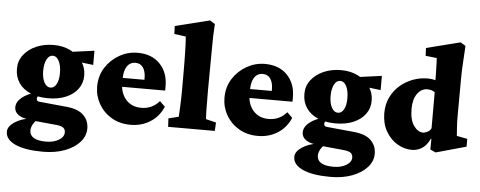

<svg xmlns="http://www.w3.org/2000/svg" viewBox="-56 -829 2990 1197"><g transform="rotate(5 1439.5 -231.0)"><path d="M247.1 222.7Q134.8 222.7 73.2 194.8Q11.7 167 11.7 117.2Q11.7 85 52.2 57.6Q92.8 30.3 153.3 22.5L197.3 23.4Q179.7 38.1 168.5 58.1Q157.2 78.1 157.2 97.7Q157.2 127 183.1 142.6Q209 158.2 260.7 158.2Q307.6 158.2 339.8 138.7Q372.1 119.1 372.1 90.8Q372.1 71.3 358.9 61.5Q345.7 51.8 314.5 48.8L172.9 35.2L167 30.3Q109.4 30.3 80.1 11.2Q50.8 -7.8 50.8 -39.1Q50.8 -73.2 85.4 -101.1Q120.1 -128.9 179.7 -143.6L197.3 -128.9Q190.4 -125 185.1 -118.7Q179.7 -112.3 179.7 -104.5Q179.7 -94.7 184.1 -90.8Q188.5 -86.9 197.3 -85.9L368.2 -69.3Q441.4 -62.5 475.6 -28.8Q509.8 4.9 509.8 54.7Q509.8 101.6 476.1 139.6Q442.4 177.7 382.8 200.2Q323.2 222.7 247.1 222.7ZM249 -112.3Q185.5 -112.3 138.2 -132.8Q90.8 -153.3 65.4 -190.9Q40 -228.5 40 -279.3Q40 -328.1 68.8 -365.7Q97.7 -403.3 146.5 -424.8Q195.3 -446.3 256.8 -446.3Q315.4 -446.3 361.8 -422.9Q408.2 -399.4 435.1 -360.4Q461.9 -321.3 461.9 -273.4Q461.9 -225.6 435.5 -189.5Q409.2 -153.3 361.3 -132.8Q313.5 -112.3 249 -112.3ZM258.8 -179.7Q281.2 -179.7 295.4 -205.1Q309.6 -230.5 309.6 -274.4Q309.6 -321.3 294.9 -350.1Q280.3 -378.9 255.9 -378.9Q232.4 -378.9 218.3 -351.6Q204.1 -324.2 204.1 -280.3Q204.1 -235.4 219.2 -207.5Q234.4 -179.7 258.8 -179.7ZM511.7 -343.8 371.1 -360.4 353.5 -411.1 511.7 -432.6Z M775.4 7.8Q708 7.8 656.7 -22.5Q605.5 -52.7 576.7 -103Q547.9 -153.3 547.9 -211.9Q547.9 -279.3 581.1 -331.1Q614.3 -382.8 667.5 -413.1Q720.7 -443.4 781.2 -443.4Q870.1 -443.4 921.4 -390.1Q972.7 -336.9 972.7 -251V-223.6H689.5V-279.3H856.4L837.9 -249V-291Q837.9 -331.1 821.3 -355.5Q804.7 -379.9 773.4 -379.9Q752 -379.9 735.8 -368.2Q719.7 -356.4 710.9 -332Q702.1 -307.6 702.1 -269.5V-244.1Q702.1 -183.6 737.3 -143.6Q772.5 -103.5 833 -103.5Q866.2 -103.5 894 -115.7Q921.9 -127.9 946.3 -155.3L979.5 -123Q952.1 -59.6 897.9 -25.9Q843.8 7.8 775.4 7.8Z M1010.7 0 1007.8 -52.7 1071.3 -68.4Q1072.3 -83 1073.7 -113.3Q1075.2 -143.6 1076.2 -175.8Q1077.1 -208 1077.1 -226.6V-351.6Q1077.1 -383.8 1076.7 -413.6Q1076.2 -443.4 1075.7 -471.2Q1075.2 -499 1074.2 -523.9Q1073.2 -548.8 1071.3 -570.3L999 -580.1L997.1 -629.9L1212.9 -683.6L1245.1 -664.1Q1242.2 -624 1241.2 -586.4Q1240.2 -548.8 1240.2 -501Q1240.2 -453.1 1239.3 -381.8L1238.3 -248Q1238.3 -172.9 1239.3 -126.5Q1240.2 -80.1 1242.2 -68.4L1305.7 -52.7L1302.7 0Z M1572.3 7.8Q1504.9 7.8 1453.6 -22.5Q1402.3 -52.7 1373.5 -103Q1344.7 -153.3 1344.7 -211.9Q1344.7 -279.3 1377.9 -331.1Q1411.1 -382.8 1464.4 -413.1Q1517.6 -443.4 1578.1 -443.4Q1667 -443.4 1718.3 -390.1Q1769.5 -336.9 1769.5 -251V-223.6H1486.3V-279.3H1653.3L1634.8 -249V-291Q1634.8 -331.1 1618.2 -355.5Q1601.6 -379.9 1570.3 -379.9Q1548.8 -379.9 1532.7 -368.2Q1516.6 -356.4 1507.8 -332Q1499 -307.6 1499 -269.5V-244.1Q1499 -183.6 1534.2 -143.6Q1569.3 -103.5 1629.9 -103.5Q1663.1 -103.5 1690.9 -115.7Q1718.8 -127.9 1743.2 -155.3L1776.4 -123Q1749 -59.6 1694.8 -25.9Q1640.6 7.8 1572.3 7.8Z M2045.9 222.7Q1933.6 222.7 1872.1 194.8Q1810.5 167 1810.5 117.2Q1810.5 85 1851.1 57.6Q1891.6 30.3 1952.1 22.5L1996.1 23.4Q1978.5 38.1 1967.3 58.1Q1956.1 78.1 1956.1 97.7Q1956.1 127 1981.9 142.6Q2007.8 158.2 2059.6 158.2Q2106.4 158.2 2138.7 138.7Q2170.9 119.1 2170.9 90.8Q2170.9 71.3 2157.7 61.5Q2144.5 51.8 2113.3 48.8L1971.7 35.2L1965.8 30.3Q1908.2 30.3 1878.9 11.2Q1849.6 -7.8 1849.6 -39.1Q1849.6 -73.2 1884.3 -101.1Q1918.9 -128.9 1978.5 -143.6L1996.1 -128.9Q1989.3 -125 1983.9 -118.7Q1978.5 -112.3 1978.5 -104.5Q1978.5 -94.7 1982.9 -90.8Q1987.3 -86.9 1996.1 -85.9L2167 -69.3Q2240.2 -62.5 2274.4 -28.8Q2308.6 4.9 2308.6 54.7Q2308.6 101.6 2274.9 139.6Q2241.2 177.7 2181.6 200.2Q2122.1 222.7 2045.9 222.7ZM2047.9 -112.3Q1984.4 -112.3 1937 -132.8Q1889.6 -153.3 1864.3 -190.9Q1838.9 -228.5 1838.9 -279.3Q1838.9 -328.1 1867.7 -365.7Q1896.5 -403.3 1945.3 -424.8Q1994.1 -446.3 2055.7 -446.3Q2114.3 -446.3 2160.6 -422.9Q2207 -399.4 2233.9 -360.4Q2260.7 -321.3 2260.7 -273.4Q2260.7 -225.6 2234.4 -189.5Q2208 -153.3 2160.2 -132.8Q2112.3 -112.3 2047.9 -112.3ZM2057.6 -179.7Q2080.1 -179.7 2094.2 -205.1Q2108.4 -230.5 2108.4 -274.4Q2108.4 -321.3 2093.8 -350.1Q2079.1 -378.9 2054.7 -378.9Q2031.2 -378.9 2017.1 -351.6Q2002.9 -324.2 2002.9 -280.3Q2002.9 -235.4 2018.1 -207.5Q2033.2 -179.7 2057.6 -179.7ZM2310.5 -343.8 2169.9 -360.4 2152.3 -411.1 2310.5 -432.6Z M2685.5 13.7 2651.4 -2 2652.3 -67.4 2649.4 -69.3Q2627.9 -24.4 2598.1 -6.8Q2568.4 10.7 2537.1 10.7Q2488.3 10.7 2444.3 -15.6Q2400.4 -42 2373 -90.3Q2345.7 -138.7 2345.7 -203.1Q2345.7 -258.8 2367.2 -302.7Q2388.7 -346.7 2424.3 -377.4Q2460 -408.2 2504.4 -424.8Q2548.8 -441.4 2595.7 -441.4Q2609.4 -441.4 2623 -439.5Q2636.7 -437.5 2645.5 -434.6Q2645.5 -455.1 2645 -475.1Q2644.5 -495.1 2644 -512.7Q2643.6 -530.3 2643.1 -545.9Q2642.6 -561.5 2641.6 -573.2L2571.3 -581.1L2569.3 -629.9L2781.2 -683.6L2813.5 -664.1Q2810.5 -603.5 2807.1 -555.7Q2803.7 -507.8 2803.7 -456.1L2802.7 -227.5Q2802.7 -182.6 2804.7 -157.2Q2806.6 -131.8 2808.6 -100.6L2875 -87.9V-39.1ZM2598.6 -102.5Q2606.4 -102.5 2623.5 -110.4Q2640.6 -118.2 2647.5 -134.8V-359.4Q2637.7 -367.2 2626 -370.6Q2614.3 -374 2600.6 -374Q2563.5 -374 2538.1 -339.4Q2512.7 -304.7 2512.7 -244.1Q2512.7 -174.8 2538.6 -138.7Q2564.5 -102.5 2598.6 -102.5Z"/></g></svg>

Font: Crimson Pro Black
Style: Regular
Weight: 900
Designer: Jacques Le Bailly
Foundry: Baron von Fonthausen
Version: Version 1.003